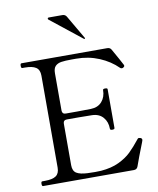

<svg xmlns="http://www.w3.org/2000/svg" viewBox="-101 -1039 922 1118"><g transform="rotate(-10 360.0 -480.5)"><path d="M678 -165Q678 -162 673 -149Q640 -66 623 -17Q617 0 599 0H62Q55 0 55 -14Q55 -28 62 -28H78Q123 -28 143.5 -42.5Q164 -57 164 -91V-635Q164 -670 142.5 -684Q121 -698 78 -698H62Q55 -698 55 -712Q55 -726 62 -726H569Q587 -726 594 -711Q611 -682 626 -654Q641 -626 648 -613Q649 -611 649 -608Q649 -603 641 -598Q638 -596 633 -596Q627 -596 623 -600Q579 -644 516 -670.5Q453 -697 380 -697H355Q314 -697 292 -693.5Q270 -690 257 -677Q244 -664 244 -635V-414Q244 -404 249.5 -398.5Q255 -393 265 -393H334Q395 -393 414 -394Q456 -395 479.5 -422Q503 -449 503 -490Q503 -497 516 -497Q523 -497 526.5 -495.5Q530 -494 530 -490V-261Q530 -253 516 -253Q503 -253 503 -261Q503 -302 479.5 -329Q456 -356 414 -357Q395 -358 334 -358H265Q255 -358 249.5 -352.5Q244 -347 244 -337V-91Q244 -57 265 -44Q286 -31 330 -29Q343 -28 375 -28Q399 -28 410 -29Q472 -34 516 -55Q560 -76 588.5 -103.5Q617 -131 652 -175Q655 -179 660 -179Q663 -179 669 -177Q678 -174 678 -165ZM445 -803Q446 -802 448 -802Q450 -802 451 -803Q452 -804 452 -805L451 -808L370 -947Q362 -961 345 -961H265Q258 -961 258 -954Q258 -952 261 -949Z"/></g></svg>

Font: Shippori Mincho B1
Style: Regular
Weight: 400
Designer: FONTDASU
Foundry: FONTDASU / Google Inc. / but / Adobe
Version: Version 3.110; ttfautohint (v1.8.3)